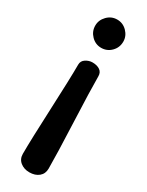

<svg xmlns="http://www.w3.org/2000/svg" viewBox="-198 -768 617 807"><g transform="rotate(30 110.5 -364.5)"><path d="M42 -667Q42 -694 62 -714.5Q82 -735 110 -735Q138 -735 158 -714.5Q178 -694 178 -667Q178 -638 158 -618Q138 -598 110 -598Q82 -598 62 -618.5Q42 -639 42 -667ZM48 -48Q48 -115 55 -269Q62 -423 62 -489Q62 -507 77.5 -517Q93 -527 110 -527Q132 -527 146 -517.5Q160 -508 160 -489Q160 -423 166.5 -269Q173 -115 173 -48Q173 -23 155.5 -8.5Q138 6 110 6Q84 6 66 -8.5Q48 -23 48 -48Z"/></g></svg>

Font: Terminal Dosis
Style: Bold
Weight: 700
Designer: EdgarTolentino, PabloImpallari, IginoMarini
Foundry: EdgarTolentino, PabloImpallari, IginoMarini
Version: Version 1.006